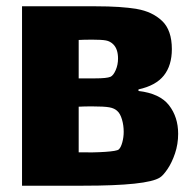

<svg xmlns="http://www.w3.org/2000/svg" viewBox="-20 -590 611 610"><path d="M546 -165Q546 -132 536 -102.5Q526 -73 512 -52.5Q498 -32 488 -26Q448 0 244 0H50V-570H285Q365 -570 414.5 -561.5Q464 -553 495 -523.5Q526 -494 526 -434Q526 -382 500.5 -350Q475 -318 420 -306V-301Q488 -293 517 -255.5Q546 -218 546 -165ZM274 -464Q245 -464 230 -463V-341H240Q245 -341 282 -341Q319 -341 331 -346Q340 -350 347.5 -367Q355 -384 355 -404Q355 -434 340 -449Q330 -459 316.5 -461.5Q303 -464 274 -464ZM373 -171Q373 -192 367.5 -210.5Q362 -229 353 -237Q344 -246 327.5 -249Q311 -252 272 -252Q247 -252 230 -251V-106Q277 -105 314 -107.5Q351 -110 357 -115Q364 -121 368.5 -137.5Q373 -154 373 -171Z"/></svg>

Font: Lalezar
Style: Regular
Weight: 400
Designer: Borna Izadpanah
Foundry: Borna Izadpanah
Version: Version 1.003